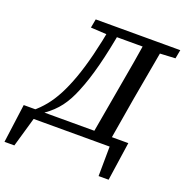

<svg xmlns="http://www.w3.org/2000/svg" viewBox="-186 -800 1073 1116"><g transform="rotate(20 351.0 -242.0)"><path d="M-38 183 -6 -56H641L606 183H544L546 -25L573 0H36L85 -32L23 183ZM421 0 484 -359Q498 -436 511 -513Q524 -590 536 -667H646L582 -309Q569 -232 556 -154.5Q543 -77 530 0ZM207 -613 217 -667H345L338 -606H330ZM583 -606 588 -667H740L730 -613L598 -606ZM122 -27 54 -46Q90 -75 121 -113Q152 -151 178.5 -201.5Q205 -252 229 -318.5Q253 -385 274.5 -471Q296 -557 316 -667H378Q354 -529 327.5 -426.5Q301 -324 270 -250Q244 -185 209.5 -139Q175 -93 122 -56ZM343 -612 347 -667H589L584 -612Z"/></g></svg>

Font: Source Serif 4 Medium
Style: Italic
Weight: 500
Italic angle: -12°
Designer: Frank Grießhammer
Foundry: Adobe Systems Incorporated
Version: Version 4.004;hotconv 1.0.116;makeotfexe 2.5.65601